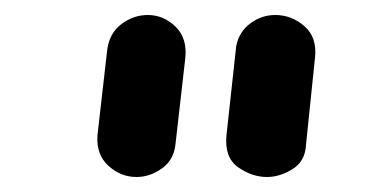

<svg xmlns="http://www.w3.org/2000/svg" viewBox="-20 -792 497 256"><path d="M162 -556Q141 -556 124.5 -571Q108 -586 110 -612L123 -726Q126 -748 142 -760Q158 -772 177 -772Q198 -772 214 -756.5Q230 -741 227 -714L214 -600Q212 -579 196 -567.5Q180 -556 162 -556ZM336 -556Q316 -556 297.5 -569Q279 -582 282 -612L295 -731Q299 -750 314 -761Q329 -772 347 -772Q369 -772 386 -757Q403 -742 400 -715L388 -599Q387 -577 370 -566.5Q353 -556 336 -556Z"/></svg>

Font: Edu NSW ACT Foundation SemiBold
Style: Regular
Weight: 600
Version: Version 1.003